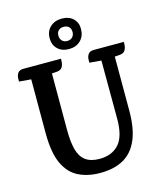

<svg xmlns="http://www.w3.org/2000/svg" viewBox="-133 -1004 934 1115"><g transform="rotate(-15 334.5 -447.0)"><path d="M479 -685H659Q659 -680 658 -664.5Q657 -649 648.5 -634.5Q640 -620 615 -618L586 -616V-290Q586 -184 557 -116.5Q528 -49 471.5 -17Q415 15 330 15Q257 15 201 -12.5Q145 -40 114 -106.5Q83 -173 83 -291V-614L11 -620Q11 -625 11.5 -641Q12 -657 21.5 -671Q31 -685 56 -685H281Q281 -680 280 -664.5Q279 -649 270.5 -634.5Q262 -620 237 -618L208 -616V-275Q208 -204 220.5 -157.5Q233 -111 264 -88Q295 -65 348 -65Q422 -65 464 -111Q506 -157 506 -263L505 -614L434 -620Q434 -625 434.5 -641Q435 -657 444.5 -671Q454 -685 479 -685ZM345 -909Q388 -909 413.5 -884.5Q439 -860 438 -820Q437 -778 410.5 -752.5Q384 -727 341 -727Q299 -727 273.5 -751.5Q248 -776 248 -816Q248 -858 275 -883.5Q302 -909 345 -909ZM343 -860Q324 -860 312.5 -849Q301 -838 301 -818Q301 -799 312.5 -787Q324 -775 343 -775Q363 -775 374.5 -787Q386 -799 386 -818Q386 -838 374.5 -849Q363 -860 343 -860Z"/></g></svg>

Font: Karma Variable Light
Style: Regular
Weight: 300
Designer: Joana Correia
Foundry: Indian Type Foundry
Version: Version 3.000